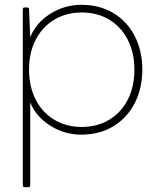

<svg xmlns="http://www.w3.org/2000/svg" viewBox="-20 -537 621 800"><path d="M98 243H83Q75 243 75 235V-498Q75 -506 83 -506H93Q101 -506 101 -498L106 -382Q130 -442 189.5 -479.5Q249 -517 319 -517Q395 -517 452.5 -482.5Q510 -448 541.5 -386.5Q573 -325 573 -247Q573 -169 541.5 -107.5Q510 -46 452.5 -11Q395 24 319 24Q249 24 190 -13Q131 -50 106 -110V235Q106 243 98 243ZM540 -247Q540 -318 512 -372Q484 -426 434.5 -455.5Q385 -485 321 -485Q257 -485 207 -455.5Q157 -426 129 -372Q101 -318 101 -247Q101 -176 129 -121.5Q157 -67 207 -37.5Q257 -8 321 -8Q385 -8 435 -38Q485 -68 512.5 -122Q540 -176 540 -247Z"/></svg>

Font: LINE Seed JP_TTF Thin
Style: Regular
Weight: 250
Designer: LY Corporation & Fontrix & Fontworks
Version: Version 1.008